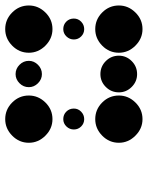

<svg xmlns="http://www.w3.org/2000/svg" viewBox="58 -606 548 711"><g transform="rotate(90 331.5 -250.0)"><path d="M416.7 -170.8Q451.7 -170.8 477.9 -144.6Q504.2 -118.3 504.2 -83.3Q504.2 -47.5 477.9 -21.7Q451.7 4.2 416.7 4.2Q380.8 4.2 355 -21.7Q329.2 -47.5 329.2 -83.3Q329.2 -118.3 355 -144.6Q380.8 -170.8 416.7 -170.8ZM250 -131.7Q269.2 -131.7 283.8 -117.1Q298.3 -102.5 298.3 -83.3Q298.3 -63.3 283.8 -48.8Q269.2 -34.2 250 -34.2Q230 -34.2 215.4 -48.8Q200.8 -63.3 200.8 -83.3Q200.8 -102.5 215.4 -117.1Q230 -131.7 250 -131.7ZM83.3 -170.8Q118.3 -170.8 144.6 -144.6Q170.8 -118.3 170.8 -83.3Q170.8 -47.5 144.6 -21.7Q118.3 4.2 83.3 4.2Q47.5 4.2 21.7 -21.7Q-4.2 -47.5 -4.2 -83.3Q-4.2 -118.3 21.7 -144.6Q47.5 -170.8 83.3 -170.8ZM416.7 -210.8Q400 -210.8 388.8 -222.1Q377.5 -233.3 377.5 -250Q377.5 -265.8 389.2 -277.1Q400.8 -288.3 416.7 -288.3Q432.5 -288.3 443.8 -277.1Q455 -265.8 455 -250Q455 -234.2 443.8 -222.5Q432.5 -210.8 416.7 -210.8ZM83.3 -210.8Q66.7 -210.8 55.4 -222.1Q44.2 -233.3 44.2 -250Q44.2 -265.8 55.8 -277.1Q67.5 -288.3 83.3 -288.3Q99.2 -288.3 110.4 -277.1Q121.7 -265.8 121.7 -250Q121.7 -234.2 110.4 -222.5Q99.2 -210.8 83.3 -210.8ZM416.7 -504.2Q451.7 -504.2 477.9 -477.9Q504.2 -451.7 504.2 -416.7Q504.2 -380.8 477.9 -355Q451.7 -329.2 416.7 -329.2Q380.8 -329.2 355 -355Q329.2 -380.8 329.2 -416.7Q329.2 -451.7 355 -477.9Q380.8 -504.2 416.7 -504.2ZM250 -484.2Q277.5 -484.2 297.5 -464.2Q317.5 -444.2 317.5 -416.7Q317.5 -388.3 297.5 -368.3Q277.5 -348.3 250 -348.3Q221.7 -348.3 201.7 -368.3Q181.7 -388.3 181.7 -416.7Q181.7 -444.2 201.7 -464.2Q221.7 -484.2 250 -484.2ZM83.3 -504.2Q118.3 -504.2 144.6 -477.9Q170.8 -451.7 170.8 -416.7Q170.8 -380.8 144.6 -355Q118.3 -329.2 83.3 -329.2Q47.5 -329.2 21.7 -355Q-4.2 -380.8 -4.2 -416.7Q-4.2 -451.7 21.7 -477.9Q47.5 -504.2 83.3 -504.2Z"/></g></svg>

Font: 0xA000-Dots-Mono
Style: Dots-Mono
Weight: 400
Version: Version 0.1